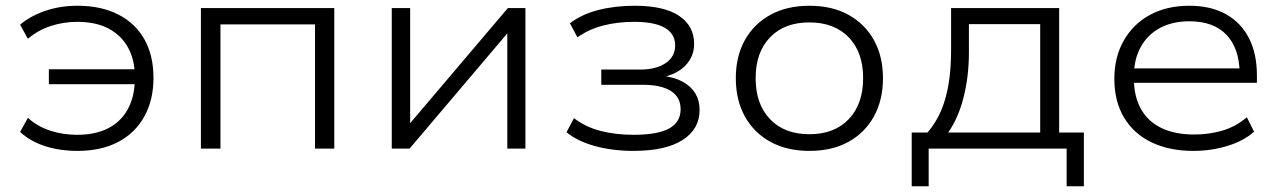

<svg xmlns="http://www.w3.org/2000/svg" viewBox="-20 -517 4452 668"><path d="M249 8Q209 8 171.5 0.5Q134 -7 103 -22Q72 -37 50 -58L77 -107Q110 -77 154.5 -62.5Q199 -48 248 -48Q312 -48 356 -70.5Q400 -93 424 -136Q448 -179 449 -238L461 -224H150V-276H461L449 -256Q448 -311 425 -352.5Q402 -394 358 -417.5Q314 -441 248 -441Q201 -441 156.5 -426.5Q112 -412 77 -382L50 -431Q83 -460 135.5 -478.5Q188 -497 250 -497Q332 -497 391.5 -466.5Q451 -436 482.5 -380Q514 -324 514 -246Q514 -169 482 -111.5Q450 -54 391 -23Q332 8 249 8Z M679 0V-489H1143V0H1076V-432H747V0Z M1343 0V-489H1407V-73H1394L1747 -489H1808V0H1745V-415H1757L1405 0Z M2183 8Q2111 8 2049.5 -9Q1988 -26 1951 -57L1977 -106Q2017 -75 2069.5 -61.5Q2122 -48 2184 -48Q2268 -48 2308 -70Q2348 -92 2348 -137Q2348 -179 2314 -200.5Q2280 -222 2216 -222H2072V-275H2208Q2263 -275 2296 -297.5Q2329 -320 2329 -359Q2329 -399 2293.5 -420Q2258 -441 2186 -441Q2128 -441 2078 -428Q2028 -415 1989 -387L1963 -436Q2003 -467 2061 -482Q2119 -497 2189 -497Q2290 -497 2342.5 -462Q2395 -427 2395 -364Q2395 -322 2366.5 -291Q2338 -260 2287 -249L2286 -253Q2328 -248 2356.5 -232Q2385 -216 2399.5 -191.5Q2414 -167 2414 -134Q2414 -68 2355 -30Q2296 8 2183 8Z M2796 8Q2718 8 2660.5 -23.5Q2603 -55 2571.5 -112Q2540 -169 2540 -245Q2540 -321 2571.5 -377.5Q2603 -434 2660.5 -465.5Q2718 -497 2796 -497Q2875 -497 2932 -465.5Q2989 -434 3020.5 -377.5Q3052 -321 3052 -245Q3052 -169 3020.5 -112Q2989 -55 2932 -23.5Q2875 8 2796 8ZM2796 -50Q2883 -50 2933 -102.5Q2983 -155 2983 -245Q2983 -335 2933 -387Q2883 -439 2796 -439Q2709 -439 2659 -387Q2609 -335 2609 -245Q2609 -155 2659 -102.5Q2709 -50 2796 -50Z M3152 131V-56H3207Q3237 -91 3254.5 -132.5Q3272 -174 3280.5 -226Q3289 -278 3289 -343V-489H3665V-56H3751V131H3691V0H3211V131ZM3279 -56H3599V-433H3351V-334Q3351 -253 3333 -180.5Q3315 -108 3279 -56Z M4132 8Q4049 8 3987 -21.5Q3925 -51 3891 -107.5Q3857 -164 3857 -243Q3857 -318 3889.5 -375.5Q3922 -433 3980.5 -465Q4039 -497 4118 -497Q4193 -497 4245.5 -467.5Q4298 -438 4325.5 -384Q4353 -330 4353 -255V-229H3905V-279H4314L4293 -262Q4292 -349 4247 -396Q4202 -443 4118 -443Q4059 -443 4015.5 -419.5Q3972 -396 3948.5 -353Q3925 -310 3925 -252V-244Q3925 -182 3949.5 -138Q3974 -94 4021 -71.5Q4068 -49 4135 -49Q4186 -49 4232.5 -62.5Q4279 -76 4318 -109L4343 -59Q4308 -27 4251 -9.5Q4194 8 4132 8Z"/></svg>

Font: Nunito Sans 10pt SemiExpanded Light
Style: Regular
Weight: 300
Width: 6
Designer: Vernon Adams
Foundry: Vernon Adams
Version: Version 3.101;gftools[0.9.27]